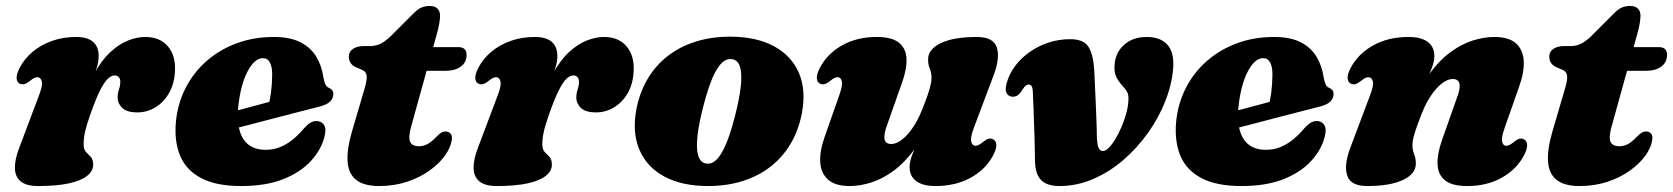

<svg xmlns="http://www.w3.org/2000/svg" viewBox="-20 -609 5612 644"><path d="M46 -328.5Q36.5 -333.5 35.8 -347Q35 -360.5 46 -381.5Q62 -412.5 90 -435.8Q118 -459 155 -472Q192 -485 235.5 -485Q273.5 -485 292.2 -468.5Q311 -452 311 -421Q311 -402.5 304 -380Q297 -357.5 287.5 -333.2Q278 -309 270 -285Q262 -261 260.5 -239.5L250.5 -243Q269 -313.5 295 -360.5Q321 -407.5 350.8 -434.8Q380.5 -462 410.5 -473.5Q440.5 -485 467 -485Q516 -485 542.5 -454.2Q569 -423.5 567 -373.5Q565.5 -329 547.2 -297.2Q529 -265.5 501 -248.8Q473 -232 441 -232Q405 -232 389.8 -247.2Q374.5 -262.5 374.5 -281Q374.5 -295.5 379 -308.8Q383.5 -322 383.5 -335Q383.5 -345 378.2 -350.5Q373 -356 365 -356Q353.5 -356 341.5 -344.8Q329.5 -333.5 315.2 -305Q301 -276.5 282.5 -224Q270 -188.5 265.2 -166.5Q260.5 -144.5 260.5 -126Q260.5 -107.5 268.5 -99.2Q276.5 -91 284.5 -82.8Q292.5 -74.5 292.5 -56Q292.5 -35.5 272.2 -19.2Q252 -3 211.2 6Q170.5 15 108 15Q68 15 49.2 -0.8Q30.5 -16.5 30 -45.2Q29.5 -74 44.5 -113L111 -289.5Q124 -323.5 120 -336.8Q116 -350 106 -350Q100.5 -350 95 -347.5Q89.5 -345 81 -338Q69 -328.5 61.2 -326.8Q53.5 -325 46 -328.5Z M670.5 -210.5Q670.5 -210.5 687.2 -215Q704 -219.5 730.8 -226.5Q757.5 -233.5 788.2 -241.8Q819 -250 848.5 -257.8Q878 -265.5 899 -271.5L879 -249.5Q885 -269.5 888.8 -297.2Q892.5 -325 893 -359Q893 -385 885.2 -399.5Q877.5 -414 861.5 -414Q848 -414 835 -402.8Q822 -391.5 810.8 -370.2Q799.5 -349 791.2 -318.8Q783 -288.5 779 -250Q772.5 -179.5 796 -143Q819.5 -106.5 871 -106.5Q896.5 -106.5 918 -115Q939.5 -123.5 958.5 -138.2Q977.5 -153 994 -172Q1010 -190.5 1020.5 -197Q1031 -203.5 1043.5 -203Q1058 -202.5 1066.8 -189.8Q1075.5 -177 1068 -149Q1057 -106.5 1022.8 -69Q988.5 -31.5 930.5 -8.2Q872.5 15 788.5 15Q705.5 15 655 -11.5Q604.5 -38 584.2 -86.5Q564 -135 570 -201Q576 -261.5 602.2 -313.2Q628.5 -365 672 -403.5Q715.5 -442 773 -463.5Q830.5 -485 898.5 -485Q953.5 -485 988.2 -467Q1023 -449 1041.2 -418.2Q1059.5 -387.5 1065 -348Q1067 -336.5 1071 -327.2Q1075 -318 1082 -315Q1089.5 -312 1093.8 -307Q1098 -302 1098 -293Q1098 -280.5 1088.2 -269.5Q1078.5 -258.5 1052 -251.5Q1028 -245.5 991.2 -236Q954.5 -226.5 912 -215.5Q869.5 -204.5 827.8 -193.5Q786 -182.5 751.5 -173.8Q717 -165 696.2 -159.5Q675.5 -154 675.5 -154Z M1194 -375 1174 -383.5Q1161.5 -389 1155.8 -398.2Q1150 -407.5 1150 -419Q1150 -435.5 1163.8 -445Q1177.5 -454.5 1200.5 -454.5H1221.5Q1242 -454.5 1258.8 -463.5Q1275.5 -472.5 1292.5 -489.5L1369.5 -566.5Q1382 -579 1394.2 -584Q1406.5 -589 1421 -589Q1439 -589 1447.5 -580Q1456 -571 1456 -556.5Q1456 -548 1453.8 -532.8Q1451.5 -517.5 1446 -498L1358.5 -182.5Q1349 -147.5 1355.8 -133Q1362.5 -118.5 1386 -118.5Q1400.5 -118.5 1414 -125.8Q1427.5 -133 1443 -149.5Q1453 -160 1460 -164Q1467 -168 1475 -168Q1485 -168 1491.2 -160.8Q1497.5 -153.5 1495.5 -140.5Q1492 -114.5 1472.5 -87.2Q1453 -60 1420.5 -36.8Q1388 -13.5 1345 0.8Q1302 15 1251 15Q1202 15 1175.8 -4.8Q1149.5 -24.5 1146 -65.2Q1142.5 -106 1161 -169.5L1202 -309Q1212 -342 1209.8 -355.8Q1207.5 -369.5 1194 -375ZM1376 -371.5 1401 -451H1517.5Q1545 -451 1545 -424.5Q1545 -400 1525.8 -385.8Q1506.5 -371.5 1474 -371.5Z M1584.5 -328.5Q1575 -333.5 1574.2 -347Q1573.5 -360.5 1584.5 -381.5Q1600.5 -412.5 1628.5 -435.8Q1656.5 -459 1693.5 -472Q1730.5 -485 1774 -485Q1812 -485 1830.8 -468.5Q1849.5 -452 1849.5 -421Q1849.5 -402.5 1842.5 -380Q1835.5 -357.5 1826 -333.2Q1816.5 -309 1808.5 -285Q1800.5 -261 1799 -239.5L1789 -243Q1807.5 -313.5 1833.5 -360.5Q1859.5 -407.5 1889.2 -434.8Q1919 -462 1949 -473.5Q1979 -485 2005.5 -485Q2054.5 -485 2081 -454.2Q2107.5 -423.5 2105.5 -373.5Q2104 -329 2085.8 -297.2Q2067.5 -265.5 2039.5 -248.8Q2011.5 -232 1979.5 -232Q1943.5 -232 1928.2 -247.2Q1913 -262.5 1913 -281Q1913 -295.5 1917.5 -308.8Q1922 -322 1922 -335Q1922 -345 1916.8 -350.5Q1911.5 -356 1903.5 -356Q1892 -356 1880 -344.8Q1868 -333.5 1853.8 -305Q1839.5 -276.5 1821 -224Q1808.5 -188.5 1803.8 -166.5Q1799 -144.5 1799 -126Q1799 -107.5 1807 -99.2Q1815 -91 1823 -82.8Q1831 -74.5 1831 -56Q1831 -35.5 1810.8 -19.2Q1790.5 -3 1749.8 6Q1709 15 1646.5 15Q1606.5 15 1587.8 -0.8Q1569 -16.5 1568.5 -45.2Q1568 -74 1583 -113L1649.5 -289.5Q1662.5 -323.5 1658.5 -336.8Q1654.5 -350 1644.5 -350Q1639 -350 1633.5 -347.5Q1628 -345 1619.5 -338Q1607.5 -328.5 1599.8 -326.8Q1592 -325 1584.5 -328.5Z M2429 -486Q2516.5 -486 2575.5 -454.2Q2634.5 -422.5 2659.5 -364.8Q2684.5 -307 2669.5 -228.5Q2658.5 -171.5 2631.5 -126.2Q2604.5 -81 2563.8 -49.5Q2523 -18 2470.2 -1.5Q2417.5 15 2355 15Q2267.5 15 2208.5 -16.8Q2149.5 -48.5 2124.8 -106.5Q2100 -164.5 2114.5 -242.5Q2125.5 -299.5 2152.5 -344.8Q2179.5 -390 2220.2 -421.5Q2261 -453 2313.8 -469.5Q2366.5 -486 2429 -486ZM2346 -61Q2357 -58.5 2367.2 -62.5Q2377.5 -66.5 2387.5 -78Q2397.5 -89.5 2407.2 -108.5Q2417 -127.5 2426.5 -155.5Q2436 -183.5 2445.5 -220.5Q2460.5 -279.5 2464.8 -320.2Q2469 -361 2462.5 -383.5Q2456 -406 2438 -410Q2427 -412.5 2416.8 -408.5Q2406.5 -404.5 2396.5 -393Q2386.5 -381.5 2376.8 -362.5Q2367 -343.5 2357.5 -315.5Q2348 -287.5 2338.5 -250.5Q2323.5 -192 2319.2 -151Q2315 -110 2321.8 -87.5Q2328.5 -65 2346 -61Z M3311.5 -141.5Q3321 -136.5 3321.8 -123Q3322.5 -109.5 3311.5 -88.5Q3287.5 -42 3236.8 -13.5Q3186 15 3117.5 15Q3075.5 15 3053.2 -1.5Q3031 -18 3031 -49Q3031 -67.5 3039.8 -90Q3048.5 -112.5 3060 -136.8Q3071.5 -161 3081.2 -185Q3091 -209 3092.5 -230.5L3109.5 -226Q3083.5 -157.5 3049.5 -111Q3015.5 -64.5 2978 -36.8Q2940.5 -9 2902.5 3Q2864.5 15 2830 15Q2782 15 2757.8 -6.2Q2733.5 -27.5 2731.2 -64.8Q2729 -102 2746 -150L2795 -289.5Q2807 -323.5 2803.5 -336.8Q2800 -350 2790 -350Q2784.5 -350 2779 -347.5Q2773.5 -345 2765 -338Q2753 -328.5 2745.2 -326.8Q2737.5 -325 2730 -328.5Q2720.5 -333.5 2719.8 -347Q2719 -360.5 2730 -381.5Q2754 -428 2803.8 -456.5Q2853.5 -485 2921 -485Q2971.5 -485 2995.2 -465.8Q3019 -446.5 3020.5 -412Q3022 -377.5 3005.5 -331.5L2956.5 -192.5Q2944 -159.5 2946.8 -142.8Q2949.5 -126 2969.5 -126Q2982.5 -126 2996.8 -134.8Q3011 -143.5 3025 -159.2Q3039 -175 3051.8 -197Q3064.5 -219 3075 -246Q3084.5 -270 3091 -289Q3097.5 -308 3101 -322.5Q3104.5 -337 3104.5 -347.5Q3104.5 -364 3098.8 -378Q3093 -392 3093 -410Q3093 -444 3136 -464.5Q3179 -485 3256.5 -485Q3311.5 -485 3323.2 -450.5Q3335 -416 3313 -357L3246.5 -180.5Q3234 -147 3237.8 -133.5Q3241.5 -120 3251.5 -120Q3257 -120 3262.5 -122.8Q3268 -125.5 3276.5 -132Q3288.5 -142 3296.2 -143.8Q3304 -145.5 3311.5 -141.5Z M3451.5 -70Q3452.5 -24 3472.5 -4.5Q3492.5 15 3533.5 15Q3592 15 3646.5 -8.5Q3701 -32 3748 -72.5Q3795 -113 3831.2 -164.2Q3867.5 -215.5 3889.2 -271.2Q3911 -327 3915 -380.5Q3919 -432.5 3895.8 -458.8Q3872.5 -485 3826.5 -485Q3780 -485 3750.8 -459Q3721.5 -433 3718.5 -392.5Q3716.5 -368.5 3723.5 -352.5Q3730.5 -336.5 3744.5 -322Q3757 -308.5 3761.8 -298.2Q3766.5 -288 3764.5 -267Q3763 -247 3756.5 -224.5Q3750 -202 3740.5 -180.5Q3731 -159 3720.2 -141.2Q3709.5 -123.5 3698.8 -113Q3688 -102.5 3679.5 -102.5Q3670 -102.5 3665 -112.5Q3660 -122.5 3659 -153Q3659 -164.5 3658.5 -180.2Q3658 -196 3657.2 -215.8Q3656.5 -235.5 3655.5 -259Q3654.5 -282.5 3653.2 -310.2Q3652 -338 3650.5 -369.5Q3647.5 -425.5 3631.2 -451.5Q3615 -477.5 3570.5 -477.5Q3518 -477.5 3472.2 -456.5Q3426.5 -435.5 3395.5 -400.5Q3364.5 -365.5 3355 -323.5Q3350.5 -303.5 3357.5 -294.2Q3364.5 -285 3377 -284.5Q3386.5 -284.5 3394 -289.8Q3401.5 -295 3411 -310.5Q3416.5 -319 3421 -322.2Q3425.5 -325.5 3430.5 -325.5Q3436.5 -325.5 3440.2 -320.2Q3444 -315 3444.5 -296.5Q3445.5 -271 3446.5 -246.8Q3447.5 -222.5 3448.2 -199.2Q3449 -176 3449.8 -153.8Q3450.5 -131.5 3450.8 -110.8Q3451 -90 3451.5 -70Z M4025.5 -210.5Q4025.5 -210.5 4042.2 -215Q4059 -219.5 4085.8 -226.5Q4112.5 -233.5 4143.2 -241.8Q4174 -250 4203.5 -257.8Q4233 -265.5 4254 -271.5L4234 -249.5Q4240 -269.5 4243.8 -297.2Q4247.5 -325 4248 -359Q4248 -385 4240.2 -399.5Q4232.5 -414 4216.5 -414Q4203 -414 4190 -402.8Q4177 -391.5 4165.8 -370.2Q4154.5 -349 4146.2 -318.8Q4138 -288.5 4134 -250Q4127.5 -179.5 4151 -143Q4174.5 -106.5 4226 -106.5Q4251.5 -106.5 4273 -115Q4294.5 -123.5 4313.5 -138.2Q4332.5 -153 4349 -172Q4365 -190.5 4375.5 -197Q4386 -203.5 4398.5 -203Q4413 -202.5 4421.8 -189.8Q4430.5 -177 4423 -149Q4412 -106.5 4377.8 -69Q4343.5 -31.5 4285.5 -8.2Q4227.5 15 4143.5 15Q4060.5 15 4010 -11.5Q3959.5 -38 3939.2 -86.5Q3919 -135 3925 -201Q3931 -261.5 3957.2 -313.2Q3983.5 -365 4027 -403.5Q4070.5 -442 4128 -463.5Q4185.5 -485 4253.5 -485Q4308.5 -485 4343.2 -467Q4378 -449 4396.2 -418.2Q4414.5 -387.5 4420 -348Q4422 -336.5 4426 -327.2Q4430 -318 4437 -315Q4444.5 -312 4448.8 -307Q4453 -302 4453 -293Q4453 -280.5 4443.2 -269.5Q4433.5 -258.5 4407 -251.5Q4383 -245.5 4346.2 -236Q4309.5 -226.5 4267 -215.5Q4224.5 -204.5 4182.8 -193.5Q4141 -182.5 4106.5 -173.8Q4072 -165 4051.2 -159.5Q4030.5 -154 4030.5 -154Z M4510.5 -328.5Q4501 -333.5 4500.2 -347Q4499.5 -360.5 4510.5 -381.5Q4535 -428 4585.5 -456.5Q4636 -485 4704.5 -485Q4746.5 -485 4768.8 -468.5Q4791 -452 4791 -421Q4791 -402.5 4782.2 -380Q4773.5 -357.5 4762 -333.2Q4750.5 -309 4740.8 -285Q4731 -261 4729.5 -239.5L4712.5 -244Q4739 -312.5 4772.8 -359Q4806.5 -405.5 4844 -433.2Q4881.5 -461 4919.5 -473Q4957.5 -485 4992 -485Q5040.5 -485 5064.5 -463.8Q5088.5 -442.5 5090.8 -405.2Q5093 -368 5076 -320L5027 -180.5Q5015 -146.5 5018.5 -133.2Q5022 -120 5032 -120Q5037.5 -120 5043 -122.8Q5048.5 -125.5 5057 -132Q5069 -142 5076.8 -143.8Q5084.5 -145.5 5092 -141.5Q5101.5 -136.5 5102.2 -123Q5103 -109.5 5092 -88.5Q5068 -42 5018.2 -13.5Q4968.5 15 4901 15Q4850.5 15 4826.8 -4.2Q4803 -23.5 4801.8 -58.2Q4800.5 -93 4816.5 -138.5L4865.5 -277.5Q4878.5 -310.5 4875.5 -327.2Q4872.5 -344 4852.5 -344Q4839.5 -344 4825.2 -335.2Q4811 -326.5 4797 -310.8Q4783 -295 4770.2 -273Q4757.5 -251 4747 -224Q4738 -200 4731.2 -181Q4724.5 -162 4721 -147.8Q4717.5 -133.5 4717.5 -122.5Q4717.5 -106 4723.2 -92Q4729 -78 4729 -60Q4729 -26 4686 -5.5Q4643 15 4565.5 15Q4511 15 4499 -19.5Q4487 -54 4509 -113L4575.5 -289.5Q4588.5 -323.5 4584.5 -336.8Q4580.5 -350 4570.5 -350Q4565 -350 4559.5 -347.5Q4554 -345 4545.5 -338Q4533.5 -328.5 4525.8 -326.8Q4518 -325 4510.5 -328.5Z M5220.5 -375 5200.5 -383.5Q5188 -389 5182.2 -398.2Q5176.5 -407.5 5176.5 -419Q5176.5 -435.5 5190.2 -445Q5204 -454.5 5227 -454.5H5248Q5268.5 -454.5 5285.2 -463.5Q5302 -472.5 5319 -489.5L5396 -566.5Q5408.5 -579 5420.8 -584Q5433 -589 5447.5 -589Q5465.5 -589 5474 -580Q5482.5 -571 5482.5 -556.5Q5482.5 -548 5480.2 -532.8Q5478 -517.5 5472.5 -498L5385 -182.5Q5375.5 -147.5 5382.2 -133Q5389 -118.5 5412.5 -118.5Q5427 -118.5 5440.5 -125.8Q5454 -133 5469.5 -149.5Q5479.5 -160 5486.5 -164Q5493.5 -168 5501.5 -168Q5511.5 -168 5517.8 -160.8Q5524 -153.5 5522 -140.5Q5518.5 -114.5 5499 -87.2Q5479.5 -60 5447 -36.8Q5414.5 -13.5 5371.5 0.8Q5328.5 15 5277.5 15Q5228.5 15 5202.2 -4.8Q5176 -24.5 5172.5 -65.2Q5169 -106 5187.5 -169.5L5228.5 -309Q5238.5 -342 5236.2 -355.8Q5234 -369.5 5220.5 -375ZM5402.5 -371.5 5427.5 -451H5544Q5571.5 -451 5571.5 -424.5Q5571.5 -400 5552.2 -385.8Q5533 -371.5 5500.5 -371.5Z"/></svg>

Font: Fraunces
Style: Italic
Weight: 900
Italic angle: -16°
Version: Version 1.000;[0bf87f6ff]